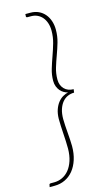

<svg xmlns="http://www.w3.org/2000/svg" viewBox="-146 -801 555 973"><g transform="rotate(-15 131.0 -314.5)"><path d="M142.5 -190Q142.5 -173.5 143.8 -155.2Q145 -137 146.5 -118.2Q148 -99.5 149.2 -81.2Q150.5 -63 150.5 -46.5Q150.5 -7.5 140.2 24.2Q130 56 111.8 78.5Q93.5 101 68.2 113Q43 125 13 125H-13L-11 115Q-11 111 -8.5 109.2Q-6 107.5 -2 107.5H15.5Q38 107.5 58.2 98Q78.5 88.5 93.8 69.8Q109 51 118 23.8Q127 -3.5 127.5 -39.5Q127.5 -58.5 126.5 -78.8Q125.5 -99 124.2 -119.2Q123 -139.5 122 -159.2Q121 -179 121 -197Q121.5 -225 129 -246Q136.5 -267 148 -281.2Q159.5 -295.5 173.5 -303.5Q187.5 -311.5 201 -314.5Q190 -317 179.8 -323Q169.5 -329 161.5 -338.5Q153.5 -348 148.5 -361Q143.5 -374 143.5 -390.5Q143.5 -421.5 152.5 -451.5Q161.5 -481.5 172.5 -512Q183.5 -542.5 192.5 -573.8Q201.5 -605 201.5 -638.5Q201.5 -660.5 195.5 -678.5Q189.5 -696.5 178.8 -709.2Q168 -722 153 -729Q138 -736 119.5 -736H101.5Q98 -736 95.8 -737.8Q93.5 -739.5 94.5 -743.5L95 -754H121Q145.5 -754 164.5 -745Q183.5 -736 196.8 -720.2Q210 -704.5 217 -683.2Q224 -662 224 -638Q224 -603.5 215 -572.5Q206 -541.5 195 -511.8Q184 -482 175 -452.5Q166 -423 166 -391Q166 -361 184.2 -342Q202.5 -323 233 -323L230.5 -305.5Q212.5 -305.5 196.5 -298.5Q180.5 -291.5 168.5 -277Q156.5 -262.5 149.5 -240.8Q142.5 -219 142.5 -190Z"/></g></svg>

Font: Lato Thin
Style: Italic
Weight: 200
Italic angle: -7°
Designer: Lukasz Dziedzic
Foundry: tyPoland Lukasz Dziedzic
Version: Version 2.007; 2014-02-27